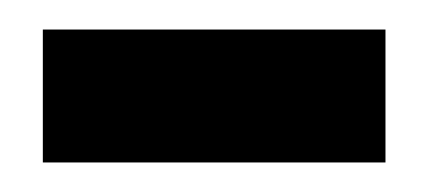

<svg xmlns="http://www.w3.org/2000/svg" viewBox="-20 -313 291 130"><path d="M9 -293H241V-203H9Z"/></svg>

Font: Pragati Narrow
Style: Regular
Weight: 400
Designer: Hector Gatti, Marcela Romero, Pablo Cosgaya and Nicolas Silva
Foundry: Omnibus-Type
Version: Version 1.010; ttfautohint (v1.3)